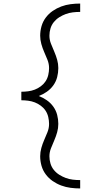

<svg xmlns="http://www.w3.org/2000/svg" viewBox="-20 -865 590 1080"><path d="M431 195Q404 195 377 191.5Q350 188 324.5 178.5Q299 169 276.5 153.5Q254 138 237.5 116Q221 94 213.5 67.5Q206 41 206 14Q206 -9 212.5 -32.5Q219 -56 228.5 -77.5Q238 -99 247 -121.5Q256 -144 256 -168Q256 -187 251.5 -206.5Q247 -226 236.5 -242Q226 -258 210 -270Q194 -282 176 -289Q158 -296 138.5 -298.5Q119 -301 100 -301V-349Q119 -349 138.5 -351.5Q158 -354 176 -361Q194 -368 210 -380Q226 -392 236.5 -408Q247 -424 251.5 -443.5Q256 -463 256 -482Q256 -506 247 -528.5Q238 -551 228.5 -572.5Q219 -594 212.5 -617.5Q206 -641 206 -664Q206 -691 213.5 -717.5Q221 -744 237.5 -766Q254 -788 276.5 -803.5Q299 -819 324.5 -828.5Q350 -838 377 -841.5Q404 -845 431 -845V-798Q410 -798 389.5 -795.5Q369 -793 350 -786Q331 -779 313.5 -768Q296 -757 283 -741Q270 -725 264 -705Q258 -685 258 -664Q258 -641 267 -618.5Q276 -596 285.5 -574Q295 -552 301.5 -529Q308 -506 308 -482Q308 -456 301.5 -431Q295 -406 280 -385Q265 -364 243.5 -349Q222 -334 198 -325Q222 -316 243.5 -301Q265 -286 280 -265Q295 -244 301.5 -219Q308 -194 308 -168Q308 -144 301.5 -121Q295 -98 285.5 -76Q276 -54 267 -31.5Q258 -9 258 14Q258 35 264 55Q270 75 283 91Q296 107 313.5 118Q331 129 350 136Q369 143 389.5 145.5Q410 148 431 148Z"/></svg>

Font: Lode Dark
Style: Regular
Weight: 400
Monospace: yes
Designer: Belleve Invis
Foundry: Belleve Invis
Version: Version 29.2.0; ttfautohint (v1.8.3)